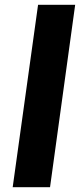

<svg xmlns="http://www.w3.org/2000/svg" viewBox="-20 -782 334 802"><path d="M189 0 294 -762H139L33 0Z"/></svg>

Font: Cheyenne Sans
Style: Bold Italic
Weight: 700
Italic angle: -8.13011°
Designer: The Public Sans project authors (U.S. Web Design System), Libre Franklin designed by Pablo Impallari and Rodrigo Fuenzal
Foundry: The Cheyenne Sans Project Authors
Version: Version 2.007